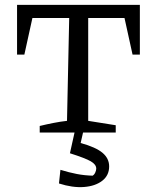

<svg xmlns="http://www.w3.org/2000/svg" viewBox="-20 -544 643 788"><path d="M554 -524V-320H524L491 -470H342V-48L455 -30V0H143V-27Q172 -34 200 -39.5Q228 -45 255 -48L264 -470H113L80 -320H50V-524ZM289 -14H324L311 43Q373 60 400.5 83Q428 106 428 139Q428 176 399.5 198Q371 220 324.5 223.5Q278 227 222 209L228 153Q264 164 295 170Q326 176 360 177Q367 173 371 164Q375 155 375 148Q375 131 352.5 118Q330 105 267 85Z"/></svg>

Font: Piazzolla SC
Style: Regular
Weight: 400
Designer: Juan Pablo del Peral
Foundry: Huerta Tipografica
Version: Version 1.330